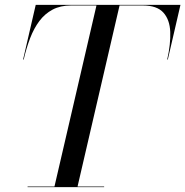

<svg xmlns="http://www.w3.org/2000/svg" viewBox="-20 -770 762 790"><path d="M203.5 0 377.5 -750H472.5L298.5 0ZM93.5 0V-2.5H408.5V0ZM75 -525 127 -750H722.5L670.5 -525H668Q682.5 -588.5 680.5 -638.8Q678.5 -689 652.2 -718.2Q626 -747.5 567.5 -747.5H272.5Q228.5 -747.5 196.5 -730.5Q164.5 -713.5 142 -683.5Q119.5 -653.5 104 -613Q88.5 -572.5 77.5 -525Z"/></svg>

Font: Bodoni Moda 72pt
Style: Italic
Weight: 400
Italic angle: -13°
Designer: Owen Earl
Foundry: indestructible type
Version: Version 2.005